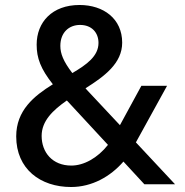

<svg xmlns="http://www.w3.org/2000/svg" viewBox="-20 -739 742 770"><path d="M525 -168 650 -395H547L461 -237L328 -379L323 -385C399 -433 470 -485 470 -568C470 -664 395 -719 299 -719C189 -719 127 -650 127 -560C127 -506 143 -463 192 -401C116 -354 45 -296 45 -192C45 -61 142 11 265 11C349 11 423 -31 475 -91L559 0H682ZM222 -555C222 -609 257 -639 301 -639C348 -639 375 -608 375 -567C375 -514 328 -480 270 -446C234 -493 222 -524 222 -555ZM266 -75C190 -75 147 -128 147 -194C147 -254 192 -297 248 -336L251 -333L413 -158C371 -105 316 -75 266 -75Z"/></svg>

Font: UULA Sans Medium
Style: Regular
Weight: 500
Designer: Mohamed Gaber, Laura Garcia Mut
Foundry: Kief Type Foundry
Version: Version 3.006;hotconv 1.0.109;makeotfexe 2.5.65596